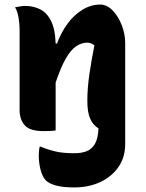

<svg xmlns="http://www.w3.org/2000/svg" viewBox="-20 -572 640 842"><path d="M307 100Q336 100 359 91.5Q382 83 396 59.5Q410 36 412 -9Q388 -23 375.5 -51.5Q363 -80 363 -129Q363 -185 372 -246.5Q381 -308 394 -373Q379 -385 363 -385Q338 -385 314.5 -369.5Q291 -354 269 -316Q247 -278 224 -210V0Q211 2 197 2.5Q183 3 172 3Q111 3 88.5 -22.5Q66 -48 66 -89V-441Q66 -466 61.5 -494Q57 -522 46 -540Q57 -542 68.5 -544Q80 -546 91 -546Q126 -546 155.5 -531.5Q185 -517 203.5 -481Q222 -445 224 -381H230Q248 -430 276.5 -468.5Q305 -507 342 -529.5Q379 -552 420 -552Q449 -552 474 -526Q499 -500 514 -461.5Q529 -423 529 -384V60Q529 117 500 159.5Q471 202 420.5 226Q370 250 305 250Q256 250 225.5 241.5Q195 233 182 220Q166 204 158 173Q150 142 150 109Q150 87 154 71H158Q189 84 222.5 92Q256 100 307 100Z"/></svg>

Font: Recursive Mn Csl St XBd
Style: Regular
Weight: 800
Monospace: yes
Version: Version 1.079;hotconv 1.0.112;makeotfexe 2.5.65598; ttfautoh